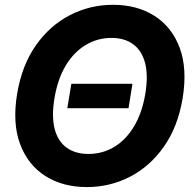

<svg xmlns="http://www.w3.org/2000/svg" viewBox="-20 -757 789 787"><path d="M522.9 -413.6 506.8 -313.5H255.9L272.5 -413.6ZM335.9 9.8Q237.3 9.8 165.8 -35.6Q94.2 -81.1 62.3 -166.7Q30.3 -252.4 50.3 -373Q69.8 -489.7 127 -571Q184.1 -652.3 266.4 -694.8Q348.6 -737.3 443.4 -737.3Q542 -737.3 613.3 -691.9Q684.6 -646.5 716.6 -560.8Q748.5 -475.1 728.5 -353.5Q709 -237.3 651.9 -156Q594.7 -74.7 512.7 -32.5Q430.7 9.8 335.9 9.8ZM342.3 -126Q400.4 -126 448.2 -154.8Q496.1 -183.6 529.3 -238.8Q562.5 -293.9 575.7 -373Q587.9 -448.2 574.7 -498.8Q561.5 -549.3 526.1 -575.4Q490.7 -601.6 437 -601.6Q379.4 -601.6 331.1 -572.5Q282.7 -543.5 249.5 -488.3Q216.3 -433.1 203.1 -353.5Q190.9 -279.3 204.1 -228.5Q217.3 -177.7 252.9 -151.9Q288.6 -126 342.3 -126Z"/></svg>

Font: Inter Tight
Style: Bold Italic
Weight: 700
Italic angle: -9.39999°
Designer: Rasmus Andersson
Foundry: rsms
Version: Version 3.004